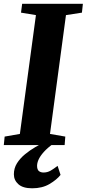

<svg xmlns="http://www.w3.org/2000/svg" viewBox="-29 -763 456 1010"><path d="M-9 0 -4.5 -44.5 75.5 -58.5 160 -683.5 81.5 -696.5 87.5 -743H407L402 -696.5L318 -683.5L234 -58.5L314.5 -44.5L311 0ZM140.5 227.5Q91.5 227.5 67.8 206.2Q44 185 44 154Q44 122 60.2 96Q76.5 70 102.2 48.8Q128 27.5 156.8 10.8Q185.5 -6 211 -18.5L239.5 -28L265.5 -16.5Q234.5 3.5 212.2 25.2Q190 47 178.2 68Q166.5 89 166 108.5Q166 129 175.5 136.8Q185 144.5 200 144.5Q220 144.5 237 134.8Q254 125 274 109.5L289.5 157Q270 182 231.8 204.8Q193.5 227.5 140.5 227.5Z"/></svg>

Font: Merriweather 36pt ExtraBold
Style: Italic
Weight: 800
Italic angle: -7.8°
Version: Version 2.101